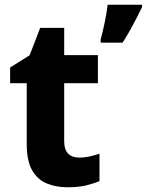

<svg xmlns="http://www.w3.org/2000/svg" viewBox="-20 -780 619 810"><path d="M313.2 -115.2Q337.2 -115.2 358.6 -120.1Q379.9 -124.9 399.7 -131.6V-16.1Q374.2 -5.1 342.1 2.5Q310.1 10 265.8 10Q215.8 10 176.9 -6.2Q138 -22.4 115.3 -62.1Q92.7 -101.8 92.7 -173.5V-428.9H22.7V-495.2L105.1 -547L149.6 -662.4H250.8V-547.5H393V-428.9H250.8V-182.9Q250.8 -148.8 267.5 -132Q284.3 -115.2 313.2 -115.2ZM579.2 -749.7Q568.4 -727.6 555.9 -703.3Q543.4 -679 529.1 -653.2Q514.8 -627.4 497.1 -600H404.6V-613.3Q408.9 -628 413.2 -646.7Q417.6 -665.3 421.7 -685.2Q425.9 -705 429.1 -724.5Q432.2 -744 434.2 -760H579.2Z"/></svg>

Font: Noto Sans Oriya
Style: Regular
Weight: 400
Designer: Amélie Bonet and Sol Matas
Foundry: Google LLC
Version: Version 2.006